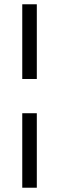

<svg xmlns="http://www.w3.org/2000/svg" viewBox="-20 -762 278 897"><path d="M84 -742V-393H152V-742ZM84 -233V115H152V-233Z"/></svg>

Font: Rosario
Style: Regular
Weight: 400
Designer: Hector Gatti
Foundry: Omnibus Type
Version: Version 1.100